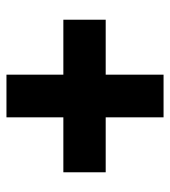

<svg xmlns="http://www.w3.org/2000/svg" viewBox="14 -651 526 594"><g transform="rotate(90 277.0 -354.0)"><path d="M343 -418H513V-287H343V-111H211V-287H41V-418H211V-597H343Z"/></g></svg>

Font: Noto Sans SemiCondensed Black
Style: Regular
Weight: 900
Width: 4
Designer: Monotype Design Team
Foundry: Monotype Imaging Inc.
Version: Version 2.013; ttfautohint (v1.8.4.7-5d5b)